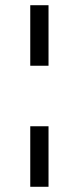

<svg xmlns="http://www.w3.org/2000/svg" viewBox="-20 -633 302 736"><path d="M96 -381V-613H166V-381ZM96 83V-149H166V83Z"/></svg>

Font: Frank Ruhl Libre Medium
Style: Regular
Weight: 500
Designer: Yanek Iontef
Foundry: Fontef
Version: Version 6.004